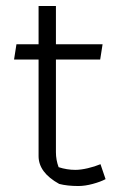

<svg xmlns="http://www.w3.org/2000/svg" viewBox="-20 -616 406 642"><path d="M178 -1Q109 -39 109 -94V-417H27L35 -468H109V-596H167V-468H323L315 -417H167V-107Q167 -81 176 -57Q204 -48 232 -48Q250 -48 273.5 -53.5Q297 -59 316 -67L333 -17Q316 -8 290 -1Q264 6 242 6Q205 6 178 -1Z"/></svg>

Font: Athiti
Style: Regular
Weight: 400
Designer: CadsonDemak Team
Foundry: CadsonDemak
Version: Version 1.033